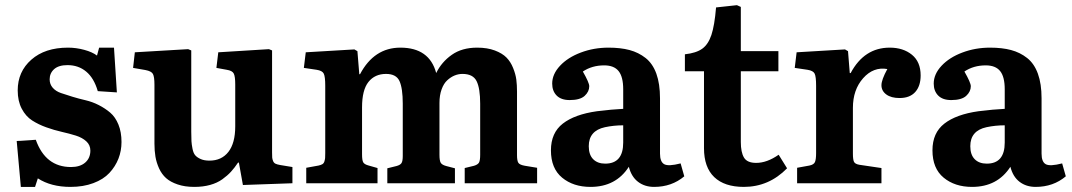

<svg xmlns="http://www.w3.org/2000/svg" viewBox="-20 -712 4164 746"><path d="M61 14.2 44.9 -164.1 119.1 -168.9Q156.7 -63 255.9 -63Q291 -63 311 -80.3Q331.1 -97.7 331.1 -127Q331.1 -148.4 315.4 -162.8Q299.8 -177.2 274.9 -185.1Q250 -192.9 220 -199.7Q189.9 -206.5 159.9 -217.3Q129.9 -228 105 -243.9Q80.1 -259.8 64.5 -289.6Q48.8 -319.3 48.8 -360.8Q48.8 -433.6 101.8 -480.2Q154.8 -526.9 244.1 -526.9Q275.9 -526.9 307.4 -518.3Q338.9 -509.8 356.9 -496.1L365.2 -526.9H422.9L434.1 -353L359.9 -357.9Q345.2 -408.7 314.9 -433.8Q284.7 -459 242.2 -459Q208 -459 190.4 -443.4Q172.9 -427.7 172.9 -403.8Q172.9 -384.8 184.8 -371.1Q196.8 -357.4 216.6 -350.6Q236.3 -343.8 261.2 -336.2Q286.1 -328.6 312.5 -322.5Q338.9 -316.4 363.8 -303.7Q388.7 -291 408.4 -274.2Q428.2 -257.3 440.2 -228Q452.1 -198.7 452.1 -160.2Q452.1 -126 440.2 -95.5Q428.2 -64.9 405 -40Q381.8 -15.1 342.8 -0.5Q303.7 14.2 253.9 14.2Q178.2 14.2 127 -19L116.2 14.2Z M734.9 14.2Q698.2 14.2 670.2 4.6Q642.1 -4.9 625.2 -20Q608.4 -35.2 598.1 -57.6Q587.9 -80.1 584 -103Q580.1 -126 580.1 -153.8V-382.8Q580.1 -413.6 574.2 -424.6Q568.4 -435.5 544.9 -439.9L497.1 -448.2L503.9 -508.8L710.9 -521L723.1 -516.1V-200.2Q723.1 -175.8 723.9 -163.3Q724.6 -150.9 728 -133.8Q731.4 -116.7 738.8 -108.4Q746.1 -100.1 759.8 -94Q773.4 -87.9 793.9 -87.9Q840.8 -87.9 867.4 -121.8Q894 -155.8 894 -221.2V-383.8Q894 -414.6 888.4 -426Q882.8 -437.5 860.8 -440.9L820.8 -448.2L828.1 -508.8L1024.9 -521L1037.1 -516.1V-124Q1037.1 -122.6 1037.1 -120.1Q1037.1 -106 1037.6 -99.9Q1038.1 -93.8 1041 -86.4Q1043.9 -79.1 1050.5 -75.9Q1057.1 -72.8 1068.8 -70.8L1116.2 -63V0L923.8 6.8L908.2 -80.1H904.8Q891.1 -59.6 877.4 -44.7Q863.8 -29.8 843.8 -15.4Q823.7 -1 796.1 6.6Q768.6 14.2 734.9 14.2Z M1169.9 0V-60.1L1217.8 -68.8Q1227.1 -70.8 1232.7 -74.2Q1238.3 -77.6 1240.5 -85Q1242.7 -92.3 1243.2 -98.1Q1243.7 -104 1243.7 -117.2V-378.9Q1243.7 -414.1 1238 -425.8Q1232.4 -437.5 1210 -440.9L1160.6 -448.2L1168 -508.8L1356.9 -520L1368.7 -513.2L1376 -423.8H1378.9Q1433.6 -526.9 1535.6 -526.9Q1648.4 -526.9 1674.8 -428.2Q1695.8 -471.2 1735.4 -499Q1774.9 -526.9 1834 -526.9Q1873.5 -526.9 1902.6 -515.9Q1931.6 -504.9 1947.8 -488.5Q1963.9 -472.2 1973.6 -448Q1983.4 -423.8 1986.1 -402.8Q1988.8 -381.8 1988.8 -356V-108.9Q1988.8 -87.4 1994.1 -79.3Q1999.5 -71.3 2019.5 -67.9L2066.9 -60.1V0H1785.6V-59.1L1821.8 -67.9Q1836.4 -72.3 1841.1 -80.3Q1845.7 -88.4 1845.7 -110.8V-309.1Q1845.7 -368.7 1831.8 -396.7Q1817.9 -424.8 1776.9 -424.8Q1761.2 -424.8 1746.3 -418.7Q1731.4 -412.6 1717.8 -400.1Q1704.1 -387.7 1695.8 -364.7Q1687.5 -341.8 1687.5 -312V-110.8Q1687.5 -87.9 1692.4 -79.6Q1697.3 -71.3 1713.9 -66.9L1747.6 -58.1V0H1484.9V-58.1L1520.5 -66.9Q1535.2 -70.8 1540 -78.4Q1544.9 -85.9 1544.9 -106V-309.1Q1544.9 -369.1 1532.2 -397Q1519.5 -424.8 1480 -424.8Q1436.5 -424.8 1411.6 -393.6Q1386.7 -362.3 1386.7 -294.9V-112.8Q1386.7 -88.9 1391.4 -81.1Q1396 -73.2 1412.6 -68.8L1446.8 -59.1V0Z M2274.4 14.2Q2207.5 14.2 2164.1 -21.7Q2120.6 -57.6 2120.6 -127.9Q2120.6 -195.8 2166.7 -231.7Q2212.9 -267.6 2299.3 -279.8Q2357.9 -287.1 2401.4 -289.1V-365.2Q2401.4 -413.6 2383.5 -435.8Q2365.7 -458 2327.6 -458Q2280.3 -458 2244.6 -434.1Q2269.5 -390.6 2269.5 -377Q2269.5 -356 2251.7 -339.6Q2233.9 -323.2 2193.4 -323.2Q2160.2 -323.2 2142.8 -340.8Q2125.5 -358.4 2125.5 -387.2Q2125.5 -423.8 2155.8 -456.3Q2186 -488.8 2236.6 -507.8Q2287.1 -526.9 2344.2 -526.9Q2391.1 -526.9 2426 -517.6Q2460.9 -508.3 2488.5 -486.6Q2516.1 -464.8 2530.3 -425.5Q2544.4 -386.2 2544.4 -330.1V-115.2Q2544.4 -83 2560.8 -74Q2577.1 -64.9 2624.5 -77.1L2638.7 -26.9Q2589.8 14.2 2521.5 14.2Q2484.9 14.2 2459 -5.6Q2433.1 -25.4 2423.3 -64Q2373 14.2 2274.4 14.2ZM2331.5 -76.2Q2401.4 -76.2 2401.4 -158.2V-225.1Q2364.7 -225.1 2330.6 -217.8Q2267.6 -204.1 2267.6 -144Q2267.6 -110.8 2284.7 -93.5Q2301.8 -76.2 2331.5 -76.2Z M2870.1 14.2Q2794.9 14.2 2755.1 -23.9Q2715.3 -62 2715.3 -136.2V-435.1H2641.1V-501Q2685.1 -505.9 2708.5 -522.7Q2731.9 -539.6 2744.1 -576.2Q2756.3 -612.8 2762.2 -683.1L2843.3 -691.9L2858.4 -685.1V-513.2H3004.4V-435.1H2858.4V-160.2Q2858.4 -120.6 2870.6 -99.9Q2882.8 -79.1 2918 -79.1Q2960 -79.1 3005.4 -110.8L3038.1 -58.1Q2967.3 14.2 2870.1 14.2Z M3077.1 0V-60.1L3125 -68.8Q3142.1 -72.3 3146.5 -82.5Q3150.9 -92.8 3150.9 -117.2V-378.9Q3150.9 -414.1 3145.3 -425.8Q3139.6 -437.5 3117.2 -440.9L3067.9 -448.2L3075.2 -508.8L3263.2 -520L3274.9 -513.2L3281.7 -428.2H3285.2Q3337.9 -526.9 3437 -526.9Q3489.3 -526.9 3523.2 -499.3Q3557.1 -471.7 3557.1 -418.9Q3557.1 -377.9 3536.1 -354.5Q3515.1 -331.1 3475.1 -331.1Q3442.4 -331.1 3423.6 -345Q3404.8 -358.9 3404.8 -380.9Q3404.8 -401.9 3427.7 -443.8Q3373.5 -453.1 3333.7 -408.2Q3293.9 -363.3 3293.9 -293V-115.2Q3293.9 -91.8 3298.1 -83.3Q3302.2 -74.7 3318.8 -71.8L3404.8 -59.1V0Z M3756.8 14.2Q3689.9 14.2 3646.5 -21.7Q3603 -57.6 3603 -127.9Q3603 -195.8 3649.2 -231.7Q3695.3 -267.6 3781.7 -279.8Q3840.3 -287.1 3883.8 -289.1V-365.2Q3883.8 -413.6 3866 -435.8Q3848.1 -458 3810.1 -458Q3762.7 -458 3727.1 -434.1Q3752 -390.6 3752 -377Q3752 -356 3734.1 -339.6Q3716.3 -323.2 3675.8 -323.2Q3642.6 -323.2 3625.2 -340.8Q3607.9 -358.4 3607.9 -387.2Q3607.9 -423.8 3638.2 -456.3Q3668.5 -488.8 3719 -507.8Q3769.5 -526.9 3826.7 -526.9Q3873.5 -526.9 3908.4 -517.6Q3943.4 -508.3 3970.9 -486.6Q3998.5 -464.8 4012.7 -425.5Q4026.9 -386.2 4026.9 -330.1V-115.2Q4026.9 -83 4043.2 -74Q4059.6 -64.9 4106.9 -77.1L4121.1 -26.9Q4072.3 14.2 4003.9 14.2Q3967.3 14.2 3941.4 -5.6Q3915.5 -25.4 3905.8 -64Q3855.5 14.2 3756.8 14.2ZM3814 -76.2Q3883.8 -76.2 3883.8 -158.2V-225.1Q3847.2 -225.1 3813 -217.8Q3750 -204.1 3750 -144Q3750 -110.8 3767.1 -93.5Q3784.2 -76.2 3814 -76.2Z"/></svg>

Font: Literata Book
Style: Bold
Weight: 700
Designer: Latin by Veronika Burian and Jose Scaglione. Greek by Irene Vlachou. Cyrillic by Vera Evstafieva
Foundry: TypeTogether
Version: Version 2.003;PS 002.003;hotconv 1.0.88;makeotf.lib2.5.64775